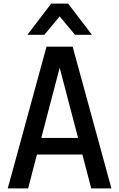

<svg xmlns="http://www.w3.org/2000/svg" viewBox="-20 -1045 661 1065"><path d="M490 -852ZM490 -852H396L311 -954L226 -852H132L264 -1025H358ZM598 0H486L437 -188H185L136 0H23L238 -786H383ZM413 -280 311 -669 209 -280Z"/></svg>

Font: Tanohe Sans Medium
Style: Regular
Weight: 500
Designer: Village Type and Design LLC
Foundry: Cooper Hewitt Smithsonian Design Museum
Version: Version 1.00;September 29, 2021;FontCreator 13.0.0.2655 64-b